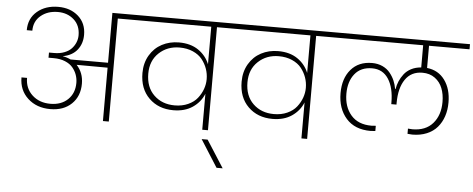

<svg xmlns="http://www.w3.org/2000/svg" viewBox="-59 -904 3227 1309"><g transform="rotate(5 1554.0 -249.5)"><path d="M290 -433.1Q328.6 -433.1 359.4 -445.1Q390.1 -457 408.2 -476.8Q426.3 -496.6 435.5 -519.8Q444.8 -543 444.8 -567.9Q444.8 -635.3 400.6 -674.6Q356.4 -713.9 291 -713.9Q221.2 -713.9 174.6 -675.3Q127.9 -636.7 127.9 -571.8H89.8Q89.8 -652.8 146.7 -700.9Q203.6 -749 291 -749Q374 -749 428 -701.2Q481.9 -653.3 481.9 -574.2Q481.9 -514.2 448.7 -471.7Q415.5 -429.2 351.1 -417V-416Q377.4 -412.1 404.8 -398.9H661.1V-740.2H853V-705.1H701.2V0H661.1V-365.2L449.2 -366.2Q496.1 -315.4 496.1 -241.2Q496.1 -154.8 441.4 -102.3Q386.7 -49.8 295.9 -49.8Q202.6 -49.8 142.3 -105Q82 -160.2 82 -248H120.1Q120.1 -176.3 168.9 -131.1Q217.8 -85.9 293 -85.9Q368.2 -85.9 413.1 -129.4Q458 -172.9 458 -243.2Q458 -271.5 448.7 -297.9Q439.5 -324.2 420.4 -347.2Q401.4 -370.1 367.7 -384Q334 -397.9 290 -397.9H253.9V-433.1Z M1138.7 -148.9Q1189.9 -148.9 1230.2 -167.2Q1270.5 -185.5 1293.7 -215.1Q1316.9 -244.6 1328.9 -278.1Q1340.8 -311.5 1340.8 -345.2V-346.2Q1340.8 -382.3 1328.9 -416.5Q1316.9 -450.7 1293.7 -480Q1270.5 -509.3 1230.2 -527.1Q1189.9 -544.9 1138.7 -544.9Q1055.2 -544.9 998 -491.5Q940.9 -438 940.9 -349.1Q940.9 -256.3 996.6 -202.6Q1052.2 -148.9 1138.7 -148.9ZM1531.7 -705.1H1379.9V0H1340.8V-246.1Q1317.4 -188 1263.9 -151.6Q1210.4 -115.2 1131.8 -115.2Q1030.3 -115.2 965.6 -178.7Q900.9 -242.2 900.9 -350.1Q900.9 -418.5 931.9 -471.2Q962.9 -523.9 1015.1 -551.5Q1067.4 -579.1 1131.8 -579.1Q1211.4 -579.1 1264.4 -542.7Q1317.4 -506.3 1340.8 -448.2V-705.1H788.6V-740.2H1531.7Z M1460.4 250 1342.3 64H1383.3L1502.4 250Z M1817.4 -148.9Q1868.7 -148.9 1908.9 -167.2Q1949.2 -185.5 1972.4 -215.1Q1995.6 -244.6 2007.6 -278.1Q2019.5 -311.5 2019.5 -345.2V-346.2Q2019.5 -382.3 2007.6 -416.5Q1995.6 -450.7 1972.4 -480Q1949.2 -509.3 1908.9 -527.1Q1868.7 -544.9 1817.4 -544.9Q1733.9 -544.9 1676.8 -491.5Q1619.6 -438 1619.6 -349.1Q1619.6 -256.3 1675.3 -202.6Q1731 -148.9 1817.4 -148.9ZM2210.4 -705.1H2058.6V0H2019.5V-246.1Q1996.1 -188 1942.6 -151.6Q1889.2 -115.2 1810.5 -115.2Q1709 -115.2 1644.3 -178.7Q1579.6 -242.2 1579.6 -350.1Q1579.6 -418.5 1610.6 -471.2Q1641.6 -523.9 1693.8 -551.5Q1746.1 -579.1 1810.5 -579.1Q1890.1 -579.1 1943.1 -542.7Q1996.1 -506.3 2019.5 -448.2V-705.1H1467.3V-740.2H2210.4Z M2770 -91.8Q2765.1 -91.8 2737.3 -94.2V-129.9Q2759.8 -127.9 2767.1 -127.9Q2858.4 -127.9 2907.2 -184.3Q2956.1 -240.7 2956.1 -331.1Q2956.1 -383.8 2939.7 -425.3Q2923.3 -466.8 2888.2 -492.4Q2853 -518.1 2803.2 -518.1Q2726.1 -518.1 2685.5 -458.7Q2645 -399.4 2645 -296.9V-286.1H2609.4V-296.9Q2609.4 -397.9 2570.6 -458Q2531.7 -518.1 2459 -518.1Q2381.3 -518.1 2339.8 -466.1Q2298.3 -414.1 2298.3 -331.1Q2298.3 -240.7 2347.2 -184.3Q2396 -127.9 2487.3 -127.9Q2497.6 -127.9 2517.1 -129.9V-94.2Q2489.3 -91.8 2484.4 -91.8Q2376 -91.8 2317.1 -158.7Q2258.3 -225.6 2258.3 -331.1Q2258.3 -432.1 2310.8 -493.2Q2363.3 -554.2 2455.1 -554.2Q2494.6 -554.2 2526.4 -539.6Q2558.1 -524.9 2578.1 -500.2Q2598.1 -475.6 2609.9 -448.2Q2621.6 -420.9 2626.5 -391.1H2629.4Q2634.3 -419.9 2645.3 -445.6Q2656.2 -471.2 2674.8 -495.4Q2693.4 -519.5 2723.1 -534.9Q2752.9 -550.3 2791 -553.2V-705.1H2146V-740.2H3108.4V-705.1H2831.1V-553.2Q2909.2 -544.4 2953.1 -483.9Q2997.1 -423.3 2997.1 -331.1Q2997.1 -279.8 2982.7 -236.6Q2968.3 -193.4 2940.4 -160.9Q2912.6 -128.4 2868.9 -110.1Q2825.2 -91.8 2770 -91.8Z"/></g></svg>

Font: SVN-Poppins ExtraLight
Style: Regular
Weight: 200
Designer: Ninad Kale (Devanagari), Jonny Pinhorn (Latin)
Foundry: Indian Type Foundry
Version: Version 3.002 2017